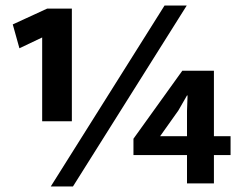

<svg xmlns="http://www.w3.org/2000/svg" viewBox="-20 -661 866 692"><path d="M243 11H163L573 -641H653ZM26 -573 150 -630H239V-224H132V-526L50 -487ZM461 -161 637 -406H751V-170H811V-102H751V0H654V-102H461ZM654 -317 623 -263 557 -170H654V-261L656 -317Z"/></svg>

Font: Holmes&Hills Bold
Style: Bold
Weight: 500
Designer: Noopur Datye, Girish Dalvi, Yashodeep Gholap, Pallavi Karambelkar
Foundry: Ek Type
Version: ""